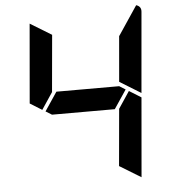

<svg xmlns="http://www.w3.org/2000/svg" viewBox="-61 -1053 939 1057"><g transform="rotate(-5 408.0 -525.0)"><path d="M633 -541 564 -438H217L183 -459L252 -562H599ZM166 -469 100 -510 138 -948 256 -876 228 -562ZM650 -531 716 -490 678 -52 560 -124 588 -438ZM731 -998Q760 -989 757 -959L718 -514L601 -586L623 -838H624Z"/></g></svg>

Font: DSEG7 Modern
Style: Bold Italic
Weight: 700
Italic angle: -5°
Designer: Keshikan(Twitter:@keshinomi_88pro)
Version: Version 0.46